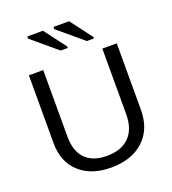

<svg xmlns="http://www.w3.org/2000/svg" viewBox="-162 -1034 1045 1166"><g transform="rotate(-20 361.0 -451.5)"><path d="M356.9 9.8Q228.5 9.8 152.8 -59.3Q77.1 -128.4 77.1 -250V-688H169.9V-257.8Q169.9 -164.1 217.8 -115Q265.6 -65.9 356 -65.9Q449.7 -65.9 500.7 -116.9Q551.8 -168 551.8 -264.2V-688H645V-258.8Q645 -133.3 567.1 -61.8Q489.3 9.8 356.9 9.8ZM524.9 -763.2H479L317.9 -898.9V-913.1H418.9L524.9 -772.9ZM356 -763.2H310.1L148.9 -898.9V-913.1H250L356 -772.9Z"/></g></svg>

Font: Libra Sans Modern
Style: Regular
Weight: 400
Foundry: Stefan Peev, Context Ltd
Version: Version 1.000